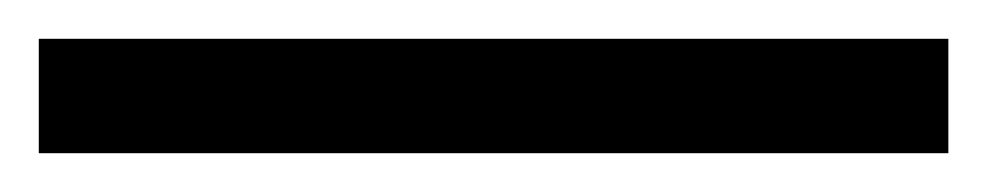

<svg xmlns="http://www.w3.org/2000/svg" viewBox="-25 63 509 99"><path d="M-5 142V83H464V142Z"/></svg>

Font: Noto Serif Devanagari Black
Style: Regular
Weight: 900
Designer: Universal Thirst, Indian Type Foundry and the Monotype Design Team
Foundry: Monotype Imaging Inc.
Version: Version 2.004; ttfautohint (v1.8.4.7-5d5b)